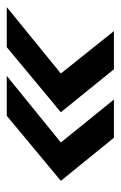

<svg xmlns="http://www.w3.org/2000/svg" viewBox="85 -568 357 568"><g transform="rotate(-90 264.0 -283.5)"><path d="M324 -442.5 127 -282.5 254 -125.5H141L13.5 -282.5L206 -442.5ZM527.5 -442.5 331 -282.5 456.5 -125.5H343.5L216.5 -282.5L409 -442.5Z"/></g></svg>

Font: Epilogue Black
Style: Italic
Weight: 900
Italic angle: -12°
Designer: Tyler Finck
Foundry: Etcetera Type Co
Version: Version 2.111